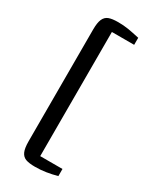

<svg xmlns="http://www.w3.org/2000/svg" viewBox="-234 -875 894 1083"><g transform="rotate(30 213.0 -333.5)"><path d="M195.8 -804.2Q231.4 -804.2 262.5 -799.1Q293.5 -793.9 336.9 -784.2V-738.3H191.9V70.3H336.9V116.7Q300.8 126.5 266.6 131.8Q232.4 137.2 195.8 137.2Q157.2 137.2 135.5 129.2Q113.8 121.1 103.5 98.1Q93.3 75.2 93.3 30.8V-697.8Q93.3 -742.2 103.5 -765.1Q113.8 -788.1 135.3 -796.1Q156.7 -804.2 195.8 -804.2Z"/></g></svg>

Font: Merriweather
Style: Regular
Weight: 400
Designer: Eben Sorkin
Foundry: Eben Sorkin
Version: Version 1.584; ttfautohint (v1.6)